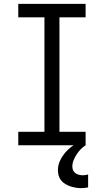

<svg xmlns="http://www.w3.org/2000/svg" viewBox="-20 -755 540 998"><path d="M75 0V-70H211V-665H75V-735H425V-665H289V-70H425V0ZM402 223Q388 223 373.5 220.5Q359 218 345.5 213.5Q332 209 319.5 201.5Q307 194 298 183Q289 172 285 158Q281 144 281 129Q281 101 294.5 75Q308 49 328 28.5Q348 8 373 -6.5Q398 -21 425 -30V0Q411 9 399 21.5Q387 34 378 48Q369 62 362.5 78Q356 94 356 111Q356 121 360 130Q364 139 372 145Q380 151 390 153.5Q400 156 410 156Q417 156 424 155Q431 154 438 152V219Q429 221 420 222Q411 223 402 223Z"/></svg>

Font: Iosevka Term
Style: Regular
Weight: 400
Monospace: yes
Designer: Belleve Invis
Foundry: Belleve Invis
Version: Version 30.0.1